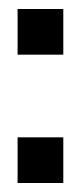

<svg xmlns="http://www.w3.org/2000/svg" viewBox="-20 -445 182 431"><path d="M122.1 -136.7V-34.2H19.5V-136.7ZM19.5 -322.3V-424.8H122.1V-322.3Z"/></svg>

Font: NAYAKA
Style: Regular
Weight: 400
Designer: R.S. Wihananto
Foundry: R.S. Wihananto
Version: Version 1.92